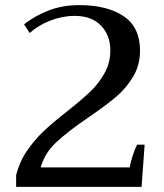

<svg xmlns="http://www.w3.org/2000/svg" viewBox="-20 -730 642 750"><path d="M43 -46Q56 -98 85.5 -141Q115 -184 150.5 -217.5Q186 -251 242 -295Q299 -340 332.5 -372Q366 -404 388.5 -444.5Q411 -485 411 -533Q411 -592 374.5 -630Q338 -668 271 -668Q224 -668 176.5 -649.5Q129 -631 96 -601L74 -635Q114 -667 168.5 -688.5Q223 -710 290 -710Q398 -710 462.5 -667Q527 -624 527 -532Q527 -475 499.5 -429.5Q472 -384 432 -350.5Q392 -317 325 -271Q244 -216 199 -173.5Q154 -131 139 -76H487Q489 -93 498 -121Q507 -149 516 -165H545L533 0H43Z"/></svg>

Font: Trirong Medium
Style: Regular
Weight: 500
Designer: Katatrad Team
Foundry: CadsonDemak
Version: Version 1.001